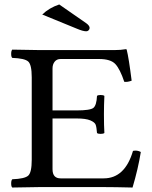

<svg xmlns="http://www.w3.org/2000/svg" viewBox="-20 -837 680 859"><path d="M323 -343Q384 -343 398 -354.5Q412 -366 414 -408Q418 -412 430 -412Q442 -412 447 -408Q445 -366 445 -326Q445 -274 447 -242Q442 -238 430 -238Q418 -238 414 -242Q412 -268 408 -279Q404 -290 384 -298.5Q364 -307 323 -307H215V-80Q215 -39 251 -39H444Q539 -39 575 -162Q594 -166 610 -157Q598 -82 573 2Q493 0 445 0H155Q84 1 35 2Q30 -2 30 -16Q30 -30 35 -35Q90 -37 106 -51Q122 -65 122 -122V-491Q122 -548 106 -562Q90 -576 35 -578Q30 -582 30 -596Q30 -610 35 -615L154 -613H494Q520 -613 543 -617Q547 -617 547 -614Q556 -579 569 -476Q550 -469 536 -471Q517 -528 496 -550.5Q475 -573 423 -573H251Q234 -573 224.5 -561Q215 -549 215 -531V-343ZM245 -817 366 -733Q381 -722 381 -712Q381 -706 376.5 -701.5Q372 -697 366 -697Q351 -697 323 -709L169 -772Q200 -802 245 -817Z"/></svg>

Font: Libertinus Mono
Style: Regular
Weight: 400
Designer: Philipp H. Poll
Foundry: Khaled Hosny
Version: Version 6.7